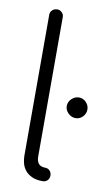

<svg xmlns="http://www.w3.org/2000/svg" viewBox="-85 -781 469 824"><g transform="rotate(10 149.5 -368.5)"><path d="M162 -59Q175 -59 183 -50.5Q191 -42 191 -29Q191 -17 183 -8.5Q175 0 162 0Q134 0 115.5 -8.5Q97 -17 86 -30.5Q75 -44 70.5 -60.5Q66 -77 66 -94V-709Q66 -720 74.5 -728.5Q83 -737 97 -737Q108 -737 116.5 -728.5Q125 -720 125 -709V-102Q125 -59 162 -59ZM222 -367.5Q208 -354 208 -336Q208 -318 222 -304.5Q236 -291 254 -291Q272 -291 285 -304.5Q298 -318 298 -336Q298 -354 285 -367.5Q272 -381 254 -381Q236 -381 222 -367.5Z"/></g></svg>

Font: VDS
Style: Thin
Weight: 100
Width: 0
Designer: artmaker
Foundry: artmaker
Version: Version 1.000 2012 initial release